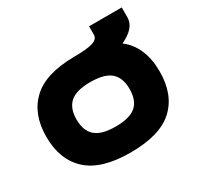

<svg xmlns="http://www.w3.org/2000/svg" viewBox="-184 -1087 1339 1307"><g transform="rotate(-30 485.5 -433.0)"><path d="M931 -369Q931 -188 824 -89Q717 10 485 10Q256 10 148 -89.5Q40 -189 40 -369Q40 -546 145 -645.5Q250 -745 475 -747Q576 -747 622 -761Q668 -775 668 -811V-876H925V-800Q925 -756 895 -722Q865 -688 807 -661Q931 -566 931 -369ZM694 -369Q694 -457 645 -500Q596 -543 485 -543Q375 -543 326 -500Q277 -457 277 -369Q277 -280 326 -237Q375 -194 485 -194Q596 -194 645 -236.5Q694 -279 694 -369Z"/></g></svg>

Font: Mantou Sans
Style: Regular
Weight: 400
Designer: Mant0u / artakana
Foundry: Mant0u / artakana
Version: Version 1.001;October 22, 2023;FontCreator 14.0.0.2901 64-bi